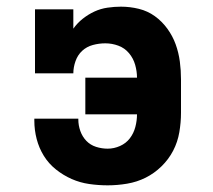

<svg xmlns="http://www.w3.org/2000/svg" viewBox="-20 -548 640 576"><path d="M303 8Q275 8 247.5 4Q220 0 195 -11Q170 -22 148 -39.5Q126 -57 111.5 -80.5Q97 -104 90 -131Q83 -158 83 -186V-192H215V-189Q215 -172 221 -155Q227 -138 239 -125.5Q251 -113 268 -107.5Q285 -102 303 -102Q322 -102 340 -110Q358 -118 369.5 -133Q381 -148 386 -167Q391 -186 391 -205H236V-315H391Q391 -334 385.5 -353.5Q380 -373 367 -388.5Q354 -404 335 -411Q316 -418 296 -418Q277 -418 258.5 -413Q240 -408 226.5 -395.5Q213 -383 206.5 -364.5Q200 -346 200 -328H85V-520H200V-462Q212 -479 228.5 -492Q245 -505 263.5 -513.5Q282 -522 302.5 -525Q323 -528 343 -528Q370 -528 396.5 -521.5Q423 -515 444.5 -499.5Q466 -484 482 -462Q498 -440 507 -415Q516 -390 519.5 -363.5Q523 -337 523 -310V-210Q523 -181 518 -151.5Q513 -122 499.5 -96Q486 -70 464.5 -49Q443 -28 417 -15Q391 -2 361.5 3Q332 8 303 8Z"/></svg>

Font: Iosevka HT Extrabold Extended
Style: Regular
Weight: 800
Width: 7
Monospace: yes
Designer: Belleve Invis
Foundry: Belleve Invis
Version: Version 32.3.0; ttfautohint (v1.8.4)